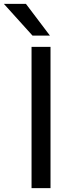

<svg xmlns="http://www.w3.org/2000/svg" viewBox="-55 -972 389 992"><path d="M206 0H108V-730H206ZM203 -788H113L-35 -952H79Z"/></svg>

Font: Sora Variable
Style: Regular
Weight: 400
Designer: Jonathan Barnbrook, Julián Moncada
Foundry: Barnbrook Fonts
Version: Version 2.000